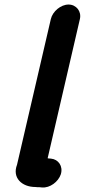

<svg xmlns="http://www.w3.org/2000/svg" viewBox="-20 -745 374 846"><path d="M204 -661 55 -19C33 38 76 79 136 79C142 80 148 80 155 80L165 81C200 84 237 56 248 23C259 -13 237 -43 205 -46L194 -47C193 -47 191 -47 190 -48L332 -661C340 -695 316 -725 282 -725C248 -725 212 -695 204 -661Z"/></svg>

Font: Electronic
Style: SuThkIt
Weight: 900
Version: Version 1.011